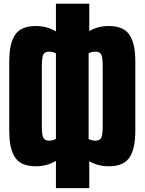

<svg xmlns="http://www.w3.org/2000/svg" viewBox="-20 -879 771 1024"><path d="M456.1 -19V124.5H278.3V-21Q230.5 7.8 171.4 7.8Q128.4 7.8 99.9 -5.6Q71.3 -19 56.2 -46.1Q41 -73.2 35.2 -106.4Q29.3 -139.6 29.3 -187V-545.4Q29.3 -592.8 35.2 -626Q41 -659.2 56.2 -686.3Q71.3 -713.4 99.9 -726.8Q128.4 -740.2 171.4 -740.2Q230.5 -740.2 278.3 -711.4V-859.4H456.1V-713.4Q502.9 -740.2 559.6 -740.2Q602.5 -740.2 631.1 -726.8Q659.7 -713.4 674.8 -686.3Q689.9 -659.2 695.8 -626Q701.7 -592.8 701.7 -545.4V-187Q701.7 -139.6 695.8 -106.4Q689.9 -73.2 674.8 -46.1Q659.7 -19 631.1 -5.6Q602.5 7.8 559.6 7.8Q502.9 7.8 456.1 -19ZM242.2 -603.5Q217.8 -603.5 210.4 -587.2Q203.1 -570.8 203.1 -524.9V-207.5Q203.1 -161.6 210.4 -145.3Q217.8 -128.9 242.2 -128.9Q262.2 -128.9 278.3 -138.2V-594.2Q262.2 -603.5 242.2 -603.5ZM488.8 -603.5Q468.8 -603.5 452.6 -594.2V-138.2Q468.8 -128.9 488.8 -128.9Q513.2 -128.9 520.5 -145.3Q527.8 -161.6 527.8 -207.5V-524.9Q527.8 -570.8 520.5 -587.2Q513.2 -603.5 488.8 -603.5Z"/></svg>

Font: Anton
Style: Regular
Weight: 400
Designer: Vernon Adams, Tural Alisoy
Foundry: Vernon Adams
Version: Version 2.300